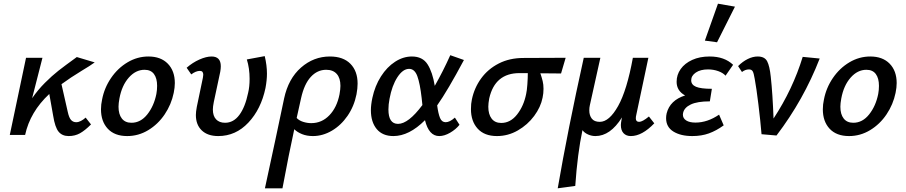

<svg xmlns="http://www.w3.org/2000/svg" viewBox="-20 -731 4907 1040"><path d="M444 -94 473 -57Q440 -24 413 -9Q386 6 352 6Q317 6 297.5 -17.5Q278 -41 268 -104L247 -222Q143 -125 116 0H33L121 -418H210L154 -199Q185 -244 223.5 -282.5Q262 -321 296.5 -348Q331 -375 396 -422L493 -393Q467 -374 423 -348Q362 -311 313 -275L347 -125Q354 -93 365 -81Q376 -69 393 -69Q405 -69 418.5 -76Q432 -83 444 -94Z M527 -139Q527 -165 533 -192Q545 -255 581.5 -308.5Q618 -362 671 -393.5Q724 -425 784 -425Q851 -425 889 -386Q927 -347 927 -281Q927 -257 921 -228Q908 -165 872 -111.5Q836 -58 783 -26Q730 6 669 6Q601 6 564 -33.5Q527 -73 527 -139ZM827 -222Q831 -243 831 -266Q831 -307 814 -330Q797 -353 763 -353Q715 -353 677.5 -310.5Q640 -268 627 -198Q622 -171 622 -153Q622 -112 640 -89Q658 -66 692 -66Q742 -66 778 -111.5Q814 -157 827 -222Z M1041 -108Q1041 -125 1046 -152L1079 -310Q1081 -322 1081 -326Q1081 -347 1063 -347Q1041 -347 1016 -328L991 -364Q1023 -392 1060 -408.5Q1097 -425 1126 -425Q1176 -425 1176 -372Q1176 -359 1173 -342L1138 -178Q1133 -153 1133 -138Q1133 -103 1150.5 -84.5Q1168 -66 1199 -66Q1245 -66 1276.5 -108.5Q1308 -151 1324 -228Q1332 -261 1332 -304Q1332 -361 1317 -409L1414 -427Q1426 -377 1426 -332Q1426 -297 1418 -254Q1394 -140 1325.5 -67Q1257 6 1162 6Q1105 6 1073 -24.5Q1041 -55 1041 -108Z M1917 -278Q1917 -252 1911 -220Q1898 -155 1862.5 -103.5Q1827 -52 1777.5 -23Q1728 6 1675 6Q1642 6 1616 -4.5Q1590 -15 1574 -31Q1545 101 1510 289H1415Q1478 -1 1519 -198Q1542 -305 1610.5 -365Q1679 -425 1767 -425Q1839 -425 1878 -385.5Q1917 -346 1917 -278ZM1824 -266Q1824 -308 1804 -330.5Q1784 -353 1747 -353Q1699 -353 1663.5 -314.5Q1628 -276 1611 -200L1587 -92Q1600 -78 1622 -71Q1644 -64 1666 -64Q1723 -64 1764 -106.5Q1805 -149 1819 -220Q1824 -248 1824 -266Z M2444 -94 2469 -55Q2449 -30 2418 -12Q2387 6 2359 6Q2303 6 2282 -80Q2196 6 2111 6Q2052 6 2020.5 -32Q1989 -70 1989 -134Q1989 -163 1997 -201Q2011 -266 2043.5 -317Q2076 -368 2120 -396.5Q2164 -425 2211 -425Q2269 -425 2296 -382.5Q2323 -340 2335 -266Q2380 -345 2419 -432L2493 -406Q2405 -241 2348 -160Q2354 -115 2363.5 -92Q2373 -69 2394 -69Q2416 -69 2444 -94ZM2268 -162 2264 -200Q2255 -279 2240.5 -318.5Q2226 -358 2196 -358Q2162 -358 2132.5 -312.5Q2103 -267 2090 -196Q2084 -165 2084 -138Q2084 -60 2136 -60Q2192 -60 2268 -162Z M3019 -333 2907 -334Q2915 -310 2919.5 -291.5Q2924 -273 2924 -250Q2924 -225 2919 -202Q2909 -151 2873.5 -103Q2838 -55 2785 -24.5Q2732 6 2672 6Q2604 6 2567.5 -34Q2531 -74 2531 -140Q2531 -170 2536 -192Q2549 -255 2586 -306Q2623 -357 2681.5 -387Q2740 -417 2815 -417L3044 -418ZM2839 -335H2794Q2661 -335 2630 -198Q2625 -171 2625 -153Q2625 -112 2643 -88.5Q2661 -65 2695 -65Q2745 -65 2781 -111Q2817 -157 2830 -222Q2834 -239 2836.5 -273.5Q2839 -308 2839 -335Z M3524 -63Q3458 6 3397 6Q3372 6 3357.5 -9.5Q3343 -25 3343 -54Q3343 -63 3347 -85L3349 -95Q3286 6 3205 6Q3185 6 3165.5 -2.5Q3146 -11 3135 -26Q3108 101 3096 276L3001 289Q3055 -25 3142 -418H3232L3175 -161Q3172 -148 3172 -133Q3172 -106 3185.5 -88.5Q3199 -71 3229 -71Q3280 -71 3328 -156.5Q3376 -242 3408 -418H3492L3427 -111Q3424 -99 3424 -90Q3424 -71 3442 -71Q3460 -71 3495 -100Z M3864 -502 3798 -511 3869 -711 3961 -695ZM3824 -425Q3904 -425 3951 -380L3910 -321Q3897 -336 3871 -345.5Q3845 -355 3815 -355Q3774 -355 3749 -338Q3724 -321 3724 -296Q3724 -272 3750 -261Q3776 -250 3836 -250L3825 -182Q3757 -182 3721.5 -165Q3686 -148 3680 -119Q3679 -116 3679 -110Q3679 -90 3697 -78.5Q3715 -67 3747 -67Q3812 -67 3875 -110L3900 -52Q3860 -23 3820 -8.5Q3780 6 3730 6Q3667 6 3627.5 -18.5Q3588 -43 3588 -91Q3588 -104 3591 -117Q3609 -188 3691 -214Q3645 -239 3645 -288Q3645 -326 3667 -357Q3689 -388 3729.5 -406.5Q3770 -425 3824 -425Z M4420 -414Q4333 -190 4186 3L4105 -4Q4099 -76 4088 -166Q4077 -256 4068 -304Q4063 -335 4057 -345Q4051 -355 4037 -355Q4017 -355 3999 -341L3978 -373Q4003 -398 4030.5 -411.5Q4058 -425 4084 -425Q4122 -425 4135.5 -399Q4149 -373 4155 -315Q4165 -224 4170 -89Q4274 -247 4328 -423Z M4437 -139Q4437 -165 4443 -192Q4455 -255 4491.5 -308.5Q4528 -362 4581 -393.5Q4634 -425 4694 -425Q4761 -425 4799 -386Q4837 -347 4837 -281Q4837 -257 4831 -228Q4818 -165 4782 -111.5Q4746 -58 4693 -26Q4640 6 4579 6Q4511 6 4474 -33.5Q4437 -73 4437 -139ZM4737 -222Q4741 -243 4741 -266Q4741 -307 4724 -330Q4707 -353 4673 -353Q4625 -353 4587.5 -310.5Q4550 -268 4537 -198Q4532 -171 4532 -153Q4532 -112 4550 -89Q4568 -66 4602 -66Q4652 -66 4688 -111.5Q4724 -157 4737 -222Z"/></svg>

Font: Ysabeau Infant Semibold
Style: Italic
Weight: 600
Italic angle: -12°
Designer: Christian Thalmann (Catharsis Fonts)
Version: Version 0.003